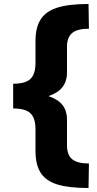

<svg xmlns="http://www.w3.org/2000/svg" viewBox="-20 -751 485 963"><path d="M426 69 424 192Q326 192 268.5 174.5Q211 157 184.5 116.5Q158 76 158 6V-103Q158 -159 132.5 -183Q107 -207 46 -207V-288V-331Q107 -331 132.5 -355Q158 -379 158 -435V-545Q158 -614 184.5 -654.5Q211 -695 268.5 -713Q326 -731 424 -731L426 -607Q368 -607 342 -585.5Q316 -564 316 -516V-389Q316 -342 292.5 -313Q269 -284 223 -269Q269 -254 292.5 -225.5Q316 -197 316 -149V-23Q316 26 342 47.5Q368 69 426 69Z"/></svg>

Font: Work Sans ExtraBold
Style: Regular
Weight: 800
Designer: Wei Huang
Foundry: Wei Huang
Version: Version 1.500